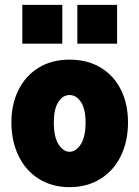

<svg xmlns="http://www.w3.org/2000/svg" viewBox="-20 -759 575 792"><path d="M27 0ZM27 -254Q27 -329 56 -387.5Q85 -446 139 -479.5Q193 -513 267 -513Q341 -513 395.5 -480Q450 -447 479 -388.5Q508 -330 508 -254Q508 -176 478.5 -115.5Q449 -55 394 -21Q339 13 267 13Q195 13 140.5 -21Q86 -55 56.5 -116Q27 -177 27 -254ZM333 -254Q333 -309 314 -338Q295 -367 267 -367Q239 -367 220.5 -338Q202 -309 202 -254Q202 -194 221.5 -163.5Q241 -133 267 -133Q293 -133 313 -163.5Q333 -194 333 -254ZM72 -739H237V-579H72ZM299 -739H463V-579H299Z"/></svg>

Font: Cairo Black
Style: Regular
Weight: 900
Designer: Mohamed Gaber, the designers of Titillium
Foundry: Kief Type Foundry
Version: Version 2.009; ttfautohint (v1.5.33-1714) -l 8 -r 50 -G 200 